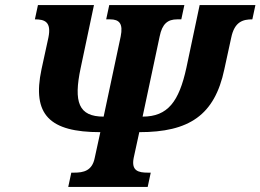

<svg xmlns="http://www.w3.org/2000/svg" viewBox="-20 -734 1023 754"><path d="M248 0H560L572 -56H561C523 -56 495 -63 505 -114L527 -215C722 -215 823 -281 861 -462L888 -586C901 -649 934 -658 971 -658L983 -714H764L712 -468C683 -335 639 -276 540 -276L607 -591C617 -641 639 -658 676 -658H692L704 -714H409L397 -658H412C449 -658 464 -641 454 -591L387 -276C289 -276 268 -332 297 -468L349 -714H129L117 -658C155 -658 183 -649 170 -586L143 -462C105 -283 175 -215 374 -215L352 -114C342 -63 308 -56 271 -56H260Z"/></svg>

Font: Noto Serif ExtraCondensed Black
Style: Italic
Weight: 900
Width: 2
Italic angle: -12°
Designer: Monotype Design Team
Foundry: Monotype Imaging Inc.
Version: Version 2.014